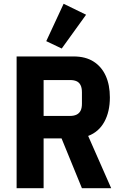

<svg xmlns="http://www.w3.org/2000/svg" viewBox="-20 -997 650 1017"><path d="M211 -264V0H68V-698H370Q433 -698 475.5 -671Q518 -644 540 -595.5Q562 -547 562 -481Q562 -405 532.5 -351.5Q503 -298 447 -277L569 0H414L306 -264ZM211 -383H352Q371 -383 385 -389.5Q399 -396 406.5 -410Q414 -424 414 -448V-508Q414 -532 406.5 -546.5Q399 -561 385 -567Q371 -573 352 -573H211ZM436 -919 307 -740 225 -779 317 -977Z"/></svg>

Font: IBM Plex Sans Condensed
Style: Bold
Weight: 700
Width: 3
Designer: Mike Abbink, Paul van der Laan, Pieter van Rosmalen
Foundry: Bold Monday
Version: Version 3.201